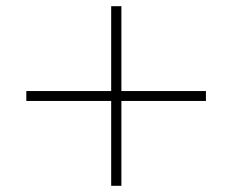

<svg xmlns="http://www.w3.org/2000/svg" viewBox="-20 -600 750 620"><path d="M339 0V-274H65V-306H339V-580H372V-306H645V-274H372V0Z"/></svg>

Font: M PLUS 1 Thin ExtraLight
Style: Regular
Weight: 250
Version: Version 1.001